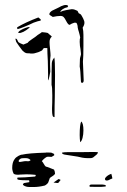

<svg xmlns="http://www.w3.org/2000/svg" viewBox="-20 -698 509 771"><path d="M189 -655 218 -669Q226 -674 231 -675Q237 -678 244 -678Q250 -678 252.5 -675.5Q255 -673 251 -669Q240 -667 231.5 -661Q223 -655 222 -650Q231 -655 246 -657.5Q261 -660 267 -661H270Q278 -661 290 -655Q292 -654 293 -651Q294 -648 296 -645Q298 -644 301.5 -642Q305 -640 306 -638L309 -633Q314 -625 318 -614Q319 -611 319 -606Q319 -598 312 -587Q315 -574 315 -558V-514Q315 -470 313 -450L316 -377V-375Q316 -367 311 -365.5Q306 -364 305 -371Q303 -417 300 -431L301 -461Q301 -465 303.5 -472.5Q306 -480 305 -484L303 -502Q302 -507 301 -514Q300 -521 300 -530Q300 -543 302 -547Q301 -555 297 -569Q293 -581 292 -588Q292 -598 287 -606L282 -607H281Q278 -607 273.5 -605Q269 -603 268 -603Q267 -602 263 -600Q259 -598 258 -598Q253 -601 249.5 -607Q246 -613 245 -615Q240 -625 235.5 -629.5Q231 -634 223 -634Q210 -634 192 -630Q190 -632 185 -634.5Q180 -637 178 -640Q178 -648 189 -655ZM115 -607Q134 -614 142 -615Q144 -615 144 -619Q143 -621 134 -628Q82 -608 50 -589Q48 -588 49 -585Q50 -582 50 -581Q57 -582 79 -591Q101 -600 115 -607ZM63 -566Q74 -569 85.5 -577Q97 -585 100 -589Q93 -591 73 -582Q53 -573 53 -566Q58 -565 63 -566ZM43 -543Q43 -543 42.5 -542.5Q42 -542 42 -541L45 -530Q56 -513 67 -499L71 -494Q77 -488 84 -485Q87 -484 93.5 -484Q100 -484 103 -483H110Q117 -483 122 -485Q133 -487 148 -495Q149 -495 152 -500Q155 -505 157 -505H170Q170 -487 172 -453L173 -402V-375Q176 -378 178.5 -392Q181 -406 182 -410L181 -443Q181 -461 183 -475Q183 -483 181 -501Q179 -519 179 -527V-530Q179 -543 188 -551Q187 -553 180.5 -558Q174 -563 173 -565Q172 -566 162.5 -567.5Q153 -569 148 -569Q145 -566 137.5 -561.5Q130 -557 127 -554Q124 -551 109.5 -541.5Q95 -532 91 -526Q87 -524 82.5 -522.5Q78 -521 74 -519Q72 -520 63 -523.5Q54 -527 52 -532Q48 -543 43 -543ZM190 -315Q190 -280 189 -264V-256Q189 -242 191 -234.5Q193 -227 199 -228Q199 -277 200 -305L201 -397Q201 -455 198 -467Q195 -463 192 -458Q189 -453 188 -445Q187 -417 187 -357Q190 -348 190 -315ZM315 -174Q315 -204 306 -210Q300 -197 300 -156Q300 -141 302 -127Q308 -131 311.5 -144.5Q315 -158 315 -174ZM247 -76 292 -69Q307 -66 310 -65Q321 -63 330.5 -63Q340 -63 343 -63Q352 -63 358 -69Q360 -71 366.5 -76Q373 -81 373 -87Q364 -88 338.5 -87.5Q313 -87 299 -87H272H250Q237 -87 229 -85Q228 -78 247 -76ZM37 1Q45 5 62 3L86 2Q102 2 122 4Q124 6 123.5 7.5Q123 9 122 10Q121 11 120 11Q76 15 52 15Q47 15 51 23Q57 25 70.5 25.5Q84 26 93 26Q96 25 97.5 27.5Q99 30 97 32Q97 32 97.5 32.5Q98 33 98 33Q97 34 91.5 34.5Q86 35 77 37Q72 40 72 42Q72 46 80 49.5Q88 53 98 53H115Q136 53 160 47Q164 45 168.5 41Q173 37 174 34Q176 30 177 25.5Q178 21 180 17Q183 14 190.5 9.5Q198 5 201 0Q201 -9 197 -17Q194 -18 180.5 -23.5Q167 -29 164 -29Q160 -32 156 -39.5Q152 -47 148 -51Q157 -62 168 -68Q172 -69 178 -68.5Q184 -68 187 -68Q198 -74 198 -75Q198 -78 197 -80Q195 -81 191.5 -82.5Q188 -84 186 -85Q184 -85 175 -85.5Q166 -86 163 -85Q95 -83 69 -77H67Q64 -77 54 -72L45 -66Q42 -64 38 -58Q29 -46 29 -23Q29 -17 31.5 -8.5Q34 0 37 1ZM56 -55Q61 -61 65.5 -62Q70 -63 79 -63H84Q90 -63 94.5 -61Q99 -59 103 -55Q98 -50 92 -50.5Q86 -51 84 -51Q78 -51 69 -49Q60 -47 55 -48Q56 -49 55.5 -51Q55 -53 56 -55ZM409 27Q414 27 420 23.5Q426 20 431 19Q431 15 429.5 9.5Q428 4 427 0Q412 5 404 15Q399 21 404 26ZM195 35 210 37Q216 37 219 30Q223 26 223 25Q223 23 215 21ZM341 45Q343 43 347 43H390Q395 43 399 44Q403 45 406 48Q404 51 403 51Q389 53 368 52.5Q347 52 342 52Q341 52 340 51Q339 50 339 49Q339 47 341 45Z"/></svg>

Font: BM Euljiro oraeorae
Style: Regular
Weight: 400
Designer: Bongjin Kim; Bomjun Kim; Myungsoo Han; Hyesun Chae; Mikyoung Jeong; Wujin Sim; Minjae Kang; Suwha Jang;
Foundry: Sandoll Inc.
Version: Version 1.000;hotconv 1.0.109;makeexe 2.5.65596